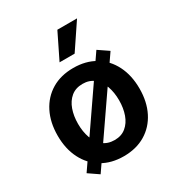

<svg xmlns="http://www.w3.org/2000/svg" viewBox="-190 -904 987 1062"><g transform="rotate(-30 304.0 -373.0)"><path d="M141.7 33.4 77.4 -10.7 465.6 -574.6 530.5 -530.5ZM304 11.4Q224.1 11.4 165.5 -23.8Q106.9 -58.9 74.8 -122.3Q42.6 -185.7 42.6 -269.9Q42.6 -354.4 74.8 -418Q106.9 -481.5 165.5 -516.7Q224.1 -551.8 304 -551.8Q383.9 -551.8 442.5 -516.7Q501.1 -481.5 533.2 -418Q565.3 -354.4 565.3 -269.9Q565.3 -185.7 533.2 -122.3Q501.1 -58.9 442.5 -23.8Q383.9 11.4 304 11.4ZM304.7 -91.6Q348 -91.6 377.1 -115.6Q406.2 -139.6 420.6 -180Q435 -220.5 435 -270.6Q435 -320.3 420.6 -361Q406.2 -401.6 377.1 -425.8Q348 -449.9 304.7 -449.9Q260.3 -449.9 231 -425.8Q201.7 -401.6 187.3 -361Q172.9 -320.3 172.9 -270.6Q172.9 -220.5 187.3 -180Q201.7 -139.6 231 -115.6Q260.3 -91.6 304.7 -91.6ZM254.6 -616.5 334.2 -778.8H459.9L350.9 -616.5Z"/></g></svg>

Font: InterMG SemiBold
Style: Regular
Weight: 600
Designer: Rasmus Andersson
Foundry: rsms
Version: Version 3.019;December 26, 2023;FontCreator 15.0.0.2955 64-b